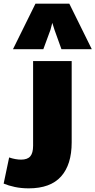

<svg xmlns="http://www.w3.org/2000/svg" viewBox="-120 -835 522 1050"><path d="M37 195Q-4 195 -39 187.5Q-74 180 -100 169L-70 26Q-53 32 -36 35Q-19 38 -5 38Q30 38 45.5 20Q61 2 61 -38V-501H272V-56Q272 65 214 130Q156 195 37 195ZM-49 -566 74 -815H259L382 -566H216L178 -672L166 -710L156 -672L117 -566Z"/></svg>

Font: Paytone One
Style: Regular
Weight: 400
Designer: Vernon Adams
Foundry: Vernon Adams
Version: Version 1.002; ttfautohint (v1.8.4.7-5d5b);gftools[0.9.23]